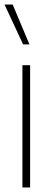

<svg xmlns="http://www.w3.org/2000/svg" viewBox="-27 -828 225 848"><path d="M72 0V-540H106V0ZM75 -632 -7 -808H29L103 -632Z"/></svg>

Font: Encode Sans Condensed Thin
Style: Regular
Weight: 100
Width: 3
Designer: Multiple Designers
Foundry: Impallari Type
Version: Version 3.002